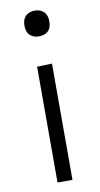

<svg xmlns="http://www.w3.org/2000/svg" viewBox="-85 -769 420 809"><g transform="rotate(-10 125.5 -365.0)"><path d="M93.5 0V-495.5L157.5 -497.5V0ZM123.5 -620Q100.5 -620 85.8 -633.5Q71 -647 71 -675Q71 -702.5 85.8 -716.2Q100.5 -730 124.5 -730Q148.5 -730 163 -715.8Q177.5 -701.5 177.5 -675Q177.5 -647 163 -633.5Q148.5 -620 123.5 -620Z"/></g></svg>

Font: Commissioner Light
Style: Regular
Weight: 300
Designer: Kostas Bartsokas
Foundry: Kostas Bartsokas
Version: Version 1.000; ttfautohint (v1.8.3)